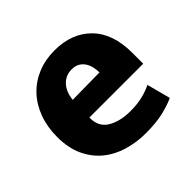

<svg xmlns="http://www.w3.org/2000/svg" viewBox="-129 -631 782 782"><g transform="rotate(-45 262.0 -240.0)"><path d="M491 -197H181V-193Q181 -143 220 -120Q259 -97 318 -97Q359 -97 390 -105Q421 -113 442 -124L469 -22Q442 -9 400.5 1Q359 11 299 11Q245 11 196.5 -3.5Q148 -18 111.5 -48Q75 -78 53.5 -124Q32 -170 32 -234Q32 -291 49.5 -338.5Q67 -386 99 -420Q131 -454 175.5 -472.5Q220 -491 274 -491Q373 -491 432 -431Q491 -371 491 -260ZM340 -298Q340 -315 336 -331Q332 -347 323.5 -359.5Q315 -372 301.5 -379.5Q288 -387 269 -387Q234 -387 211 -362.5Q188 -338 184 -296Z"/></g></svg>

Font: Mukta Malar ExtraBold
Style: Regular
Weight: 800
Designer: Aadarsh Rajan, Girish Dalvi, Yashodeep Gholap
Foundry: Ek Type
Version: Version 2.538;PS 1.000;hotconv 16.6.51;makeotf.lib2.5.65220;